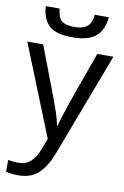

<svg xmlns="http://www.w3.org/2000/svg" viewBox="-106 -818 722 1118"><g transform="rotate(10 255.0 -259.0)"><path d="M444 -758Q437 -683 393.5 -644.5Q350 -606 255 -606Q157 -606 116.5 -644Q76 -682 71 -758H153Q158 -704 181.5 -685.5Q205 -667 257 -667Q303 -667 329.5 -686.5Q356 -706 361 -758ZM1 -536H95L211 -231Q226 -191 238 -154.5Q250 -118 256 -85H260Q266 -110 279 -150.5Q292 -191 306 -232L415 -536H510L279 74Q251 150 206.5 195Q162 240 84 240Q60 240 42 237.5Q24 235 11 232V162Q22 164 37.5 166Q53 168 70 168Q116 168 144.5 142Q173 116 189 73L217 2Z"/></g></svg>

Font: Go Noto Current
Style: Regular
Weight: 400
Designer: Monotype Design Team
Foundry: Monotype Imaging Inc.
Version: Version 2.007; ttfautohint (v1.8) -l 8 -r 50 -G 200 -x 14 -D